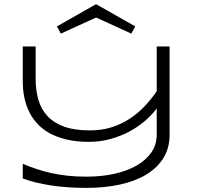

<svg xmlns="http://www.w3.org/2000/svg" viewBox="-20 -895 951 926"><path d="M797.9 -245.1Q797.9 -179.2 767.1 -131.1Q736.3 -83 682.4 -51.3Q628.4 -19.5 554.9 -4.2Q481.4 11.2 396 11.2Q303.2 11.2 225.6 -0.7Q147.9 -12.7 89.8 -34.2V-105Q121.1 -91.8 154.3 -80.6Q187.5 -69.3 225.1 -60.8Q262.7 -52.2 305.4 -47.6Q348.1 -43 397.9 -43Q468.3 -43 529.8 -56.4Q591.3 -69.8 637 -95.5Q682.6 -121.1 709.2 -158.7Q735.8 -196.3 735.8 -245.1V-372.1Q712.4 -340.3 678.5 -311.3Q644.5 -282.2 602.8 -260Q561 -237.8 512.2 -224.4Q463.4 -210.9 409.2 -210.9Q347.7 -210.9 300 -222.4Q252.4 -233.9 217 -253.9Q181.6 -273.9 157.2 -301.5Q132.8 -329.1 117.9 -361.6Q103 -394 96.4 -429.7Q89.8 -465.3 89.8 -502V-670.9H151.9V-515.1Q151.9 -459 165.3 -413.1Q178.7 -367.2 209.5 -334.5Q240.2 -301.8 290.3 -283.9Q340.3 -266.1 414.1 -266.1Q471.2 -266.1 519 -281.5Q566.9 -296.9 606.4 -323Q646 -349.1 678.2 -383.3Q710.4 -417.5 735.8 -455.1V-670.9H797.9ZM613.3 -732.9 443.4 -810.5 273.4 -732.9 254.4 -767.6 443.4 -875 632.3 -767.6Z"/></svg>

Font: Syncopate
Style: Regular
Weight: 300
Width: 7
Designer: Astigmatic (AOETI)
Foundry: Astigmatic (AOETI)
Version: Version 001.000